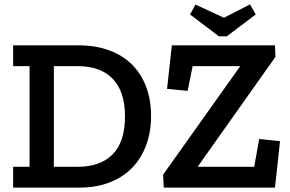

<svg xmlns="http://www.w3.org/2000/svg" viewBox="-20 -857 1325 877"><path d="M1016 -691H980L848 -791L873 -836L1003 -776L1122 -837L1148 -791ZM728 0 725 -59 1076 -553V-555H860L837 -442L743 -451L765 -650H1236L1238 -597L884 -97V-95H1141L1164 -222L1259 -212L1236 0ZM670 -327Q670 -254 647.5 -193.5Q625 -133 583 -90Q541 -47 480 -23.5Q419 0 342 0H40V-95H115V-555H40V-650H336Q418 -650 480.5 -626.5Q543 -603 585 -560Q627 -517 648.5 -458Q670 -399 670 -327ZM551 -326Q551 -438 495.5 -496.5Q440 -555 333 -555H226V-95H333Q439 -95 495 -152.5Q551 -210 551 -326Z"/></svg>

Font: Zilla Slab SemiBold
Style: Regular
Weight: 600
Designer: Typotheque.com
Foundry: Typotheque type foundry
Version: Version 1.1; 2017